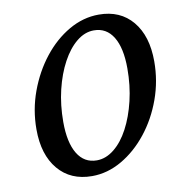

<svg xmlns="http://www.w3.org/2000/svg" viewBox="-76 -727 776 811"><g transform="rotate(-10 311.5 -321.5)"><path d="M255 12Q163 12 110 -51Q57 -114 57 -223Q57 -307 85.5 -384.5Q114 -462 162 -523Q210 -584 271.5 -619.5Q333 -655 400 -655Q492 -655 544.5 -592Q597 -529 597 -420Q597 -336 569 -258.5Q541 -181 492.5 -120Q444 -59 382.5 -23.5Q321 12 255 12ZM286 -50Q325 -50 360.5 -78.5Q396 -107 422.5 -157Q449 -207 464.5 -272Q480 -337 480 -410Q480 -498 451 -545.5Q422 -593 368 -593Q329 -593 294 -564.5Q259 -536 232 -486Q205 -436 189.5 -371.5Q174 -307 174 -234Q174 -146 203 -98Q232 -50 286 -50Z"/></g></svg>

Font: Petrona SemiBold
Style: Italic
Weight: 600
Italic angle: -9°
Designer: Ringo R. Seeber
Foundry: Ringo R. Seeber
Version: Version 2.001; ttfautohint (v1.8.3)